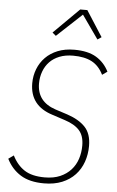

<svg xmlns="http://www.w3.org/2000/svg" viewBox="-62 -968 620 1021"><g transform="rotate(5 248.5 -457.0)"><path d="M212 12Q135 12 87 -18Q39 -48 12 -102L40 -122Q65 -72 105 -46Q145 -20 213 -20Q261 -20 295.5 -35Q330 -50 353 -75.5Q376 -101 387 -134.5Q398 -168 398 -206Q398 -258 372 -287Q346 -316 293 -333L226 -355Q104 -393 104 -513Q104 -553 118 -589Q132 -625 158.5 -652Q185 -679 223.5 -694.5Q262 -710 312 -710Q385 -710 429 -683.5Q473 -657 497 -609L470 -590Q447 -637 408 -657.5Q369 -678 308 -678Q267 -678 235.5 -665.5Q204 -653 183 -631Q162 -609 151 -579Q140 -549 140 -515Q140 -418 239 -385L304 -364Q367 -343 400.5 -307.5Q434 -272 434 -207Q434 -162 420 -122Q406 -82 378 -52Q350 -22 308.5 -5Q267 12 212 12ZM362 -926 450 -789 429 -775 341 -900 207 -775 188 -791 324 -926Z"/></g></svg>

Font: IBM Plex Sans Cond ExtLt
Style: Italic
Weight: 200
Width: 3
Italic angle: -11°
Designer: Mike Abbink, Paul van der Laan, Pieter van Rosmalen
Foundry: Bold Monday
Version: Version 1.3